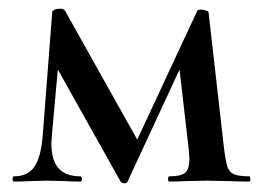

<svg xmlns="http://www.w3.org/2000/svg" viewBox="-20 -417 605 441"><path d="M553 0Q524 0 508 -1L456 -2L404 -1Q392 0 369 0Q366 0 366 -6Q366 -12 369 -12Q395 -12 405 -20Q415 -28 415 -53Q415 -58 413 -78L390 -278L428 -334L273 0Q272 4 265 4Q260 4 257 0L104 -273L119 -327L99 -104L98 -88Q98 -49 114.5 -30.5Q131 -12 165 -12Q168 -12 168 -6Q168 0 165 0Q143 0 131 -1L88 -2L46 -1Q34 0 12 0Q9 0 9 -6Q9 -12 12 -12Q44 -12 59 -34Q74 -56 78 -104L100 -390Q101 -393 106 -395Q111 -397 117 -397Q126 -397 129 -393L301 -86L282 -68L433 -392Q435 -395 442 -395Q447 -395 452.5 -393Q458 -391 459 -389L494 -81Q498 -48 502 -35Q506 -22 517 -17Q528 -12 553 -12Q555 -12 555 -6Q555 0 553 0Z"/></svg>

Font: Cormorant Garamond SemiBold
Style: Regular
Weight: 600
Designer: Christian Thalmann (Catharsis Fonts)
Foundry: Catharsis Fonts
Version: Version 4.000